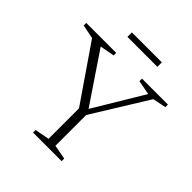

<svg xmlns="http://www.w3.org/2000/svg" viewBox="-221 -986 1138 1138"><g transform="rotate(45 348.0 -417.0)"><path d="M88.5 -643.5 1 -661V-682.5H252V-661L160.5 -644L381.5 -316H361.5L558.5 -644L468 -661V-682.5H685.5V-661L601.5 -644L386.5 -296V-38.5L477 -21.5V0H237.5V-21.5L328.5 -38.5V-294ZM232 -796.5V-834H483V-796.5Z"/></g></svg>

Font: Newsreader Light
Style: Regular
Weight: 300
Designer: Hugues Gentile
Foundry: Production Type
Version: Version 1.003